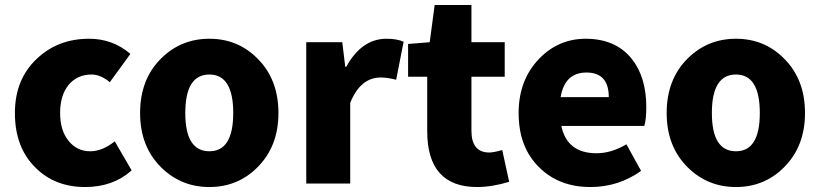

<svg xmlns="http://www.w3.org/2000/svg" viewBox="-20 -739 3301 773"><path d="M122 -65Q40 -146 40 -284Q40 -421 130 -504Q214 -583 339 -583Q434 -583 505 -522L422 -408Q385 -439 349 -439Q291 -439 256 -397Q222 -355 222 -284Q222 -214 256 -172Q290 -130 343 -130Q392 -130 442 -170L510 -53Q435 14 323 14Q200 14 122 -65Z M629 -65Q544 -149 544 -284Q544 -420 629 -504Q709 -583 823 -583Q937 -583 1016 -504Q1101 -420 1101 -284Q1101 -149 1016 -65Q937 14 823 14Q709 14 629 -65ZM919 -284Q919 -439 823 -439Q726 -439 726 -284Q726 -130 823 -130Q919 -130 919 -284Z M1213 -569H1358L1370 -470H1374Q1436 -583 1536 -583Q1578 -583 1605 -571L1575 -418Q1539 -427 1513 -427Q1431 -427 1390 -325V0H1213Z M1700 -211V-430H1623V-562L1710 -569L1730 -719H1878V-569H2012V-430H1878V-213Q1878 -125 1950 -125Q1967 -125 2002 -135L2030 -7Q1960 14 1901 14Q1700 14 1700 -211Z M2151 -65Q2068 -146 2068 -284Q2068 -417 2151 -503Q2229 -583 2338 -583Q2457 -583 2522 -504Q2582 -430 2582 -308Q2582 -258 2574 -232H2240Q2263 -122 2382 -122Q2441 -122 2502 -158L2561 -51Q2470 14 2357 14Q2231 14 2151 -65ZM2431 -348Q2431 -447 2341 -447Q2254 -447 2237 -348Z M2749 -65Q2664 -149 2664 -284Q2664 -420 2749 -504Q2829 -583 2943 -583Q3057 -583 3136 -504Q3221 -420 3221 -284Q3221 -149 3136 -65Q3057 14 2943 14Q2829 14 2749 -65ZM3039 -284Q3039 -439 2943 -439Q2846 -439 2846 -284Q2846 -130 2943 -130Q3039 -130 3039 -284Z"/></svg>

Font: KaiGen Gothic KR Heavy
Style: Heavy
Weight: 900
Designer: Ryoko NISHIZUKA  (kana & ideographs); Paul D. Hunt (Latin, Greek & Cyrillic); Wenlong ZHANG  (bopomofo); Sandoll Communi
Foundry: Adobe Systems Incorporated
Version: Version 1.002 March 28, 2018